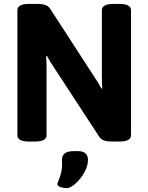

<svg xmlns="http://www.w3.org/2000/svg" viewBox="-20 -722 759 982"><path d="M69 -30V-670Q69 -702 129 -702H172Q196 -702 212 -696.5Q228 -691 238 -675L463 -328Q483 -299 499 -269L503 -270Q501 -293 501 -338V-670Q501 -702 561 -702H590Q650 -702 650 -670V-30Q650 2 590 2H552Q528 2 512 -3.5Q496 -9 486 -25L256 -377Q236 -406 220 -436L216 -435Q218 -412 218 -367V-30Q218 2 158 2H129Q69 2 69 -30ZM273 218Q274 214 281.5 196.5Q289 179 294 155Q299 131 297 95Q297 51 357 51H380Q405 51 417.5 63Q430 75 430 95Q430 127 411 160.5Q392 194 366 217Q340 240 322 240Q304 240 288.5 234.5Q273 229 273 218Z"/></svg>

Font: Asap-Bold
Style: Bold
Weight: 700
Designer: Pablo Cosgaya
Foundry: Omnibus-Type
Version: Version 2.000; ttfautohint (v1.8)